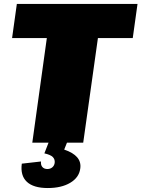

<svg xmlns="http://www.w3.org/2000/svg" viewBox="-20 -720 714 969"><path d="M674 -700 650 -528H350L488 -626L400 0H143L230 -626L340 -528H41L65 -700ZM221 229Q149 229 115.5 197.5Q82 166 90 106L187 95Q185 113 194 123Q203 133 219 133Q234 133 244 124.5Q254 116 256 102Q258 84 246.5 72.5Q235 61 204 54L225 0H318L304 35Q349 50 369.5 74Q390 98 385 131Q379 176 334.5 202.5Q290 229 221 229Z"/></svg>

Font: Pathway Extreme 28pt Black
Style: Italic
Weight: 900
Italic angle: -8°
Designer: Eduardo Rodriguez Tunni
Foundry: Eduardo Rodriguez Tunni
Version: Version 1.001;gftools[0.9.26]